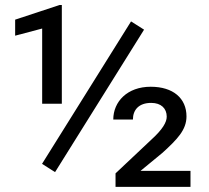

<svg xmlns="http://www.w3.org/2000/svg" viewBox="-20 -729 816 749"><path d="M723.1 -62.5H528.3L614.3 -133.3C671.4 -185.5 707.5 -222.2 707.5 -274.9C707.5 -345.7 655.3 -390.6 567.9 -390.6C476.6 -390.6 421.9 -332.5 421.9 -262.7H498.5C498.5 -299.8 521 -327.6 569.8 -327.6C608.9 -327.6 630.4 -305.7 630.4 -273.9C630.4 -252.4 614.7 -224.6 571.3 -185.1L430.7 -52.7V0H723.1ZM221.2 -709.5H212.4L39.1 -652.3V-589.8L144.5 -617.7V-324.2H221.2ZM542 -613.3 491.2 -645.5 144 -89.8 194.8 -57.6Z"/></svg>

Font: Nahid
Style: Regular
Weight: 400
Foundry: DejaVu fonts team - Redesigned by Saber Rastikerdar
Version: Version 0.3.0